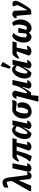

<svg xmlns="http://www.w3.org/2000/svg" viewBox="1924 -2812 1025 5018"><g transform="rotate(-90 2436.0 -302.5)"><path d="M-53 0 -45 -49 214 -502 210 -543Q207 -575 202 -599.5Q197 -624 190 -645Q120 -625 54 -598H43V-691Q70 -721 106 -734.5Q142 -748 176 -748Q286 -748 306 -591L370 -97Q390 -99 409.5 -101.5Q429 -104 450 -107Q451 -53 420.5 -21Q390 11 349 11Q301 11 265 -34L233 -327L91 0Z M680 -106Q669 -53 629 -22.5Q589 8 547 8Q518 8 493 -7.5Q468 -23 453 -56L548 -489H678L602 -99Q642 -102 680 -106Z M869 15Q784 5 723 -35L799 -132Q866 -257 909 -379H850L744 -315L717 -338Q748 -393 770 -423.5Q792 -454 808.5 -468Q825 -482 839.5 -485.5Q854 -489 871 -489H1335L1307 -379H1217L1161 -99Q1182 -101 1203.5 -102.5Q1225 -104 1246 -106Q1233 -51 1194 -21.5Q1155 8 1111 8Q1081 8 1053 -8Q1025 -24 1008 -57L1119 -379H1004Q980 -281 948.5 -184.5Q917 -88 869 15Z M1467 5Q1391 10 1351.5 -33.5Q1312 -77 1312 -165Q1312 -228 1331.5 -287.5Q1351 -347 1384.5 -394.5Q1418 -442 1460 -470Q1502 -498 1547 -498Q1624 -498 1656 -426L1671 -489H1801L1718 -100Q1741 -102 1760 -103.5Q1779 -105 1796 -106Q1785 -52 1746 -22Q1707 8 1664 8Q1635 8 1610 -7.5Q1585 -23 1571 -56L1620 -207L1614 -209Q1549 -76 1467 5ZM1445 -111Q1466 -99 1486 -93Q1566 -173 1632 -325L1645 -381Q1597 -407 1536 -418Q1504 -383 1482 -333Q1460 -283 1450 -225.5Q1440 -168 1445 -111Z M2028 12Q1944 12 1895.5 -43.5Q1847 -99 1847 -196Q1847 -282 1881 -350.5Q1915 -419 1972.5 -457.5Q2030 -496 2102 -494L2229 -489L2331 -498Q2323 -447 2312.5 -421.5Q2302 -396 2288 -387Q2274 -378 2257 -378Q2246 -378 2236 -379L2061 -400Q2040 -383 2023.5 -350Q2007 -317 1996 -274.5Q1985 -232 1982 -186Q1979 -140 1986 -98Q2015 -80 2059 -76Q2087 -105 2106 -149Q2125 -193 2132.5 -244.5Q2140 -296 2133 -345L2228 -361Q2271 -312 2271 -229Q2271 -161 2238.5 -106.5Q2206 -52 2151 -20Q2096 12 2028 12Z M2436 190H2297L2290 180L2435 -388Q2415 -386 2396.5 -384.5Q2378 -383 2361 -382Q2372 -436 2408.5 -465.5Q2445 -495 2485 -495Q2513 -495 2537.5 -480Q2562 -465 2577 -432L2504 -123Q2520 -111 2536 -104Q2582 -152 2622 -217Q2662 -282 2697 -368L2727 -489H2856L2773 -99Q2811 -103 2851 -106Q2840 -52 2801 -22Q2762 8 2720 8Q2691 8 2666 -7.5Q2641 -23 2627 -56L2679 -227L2669 -231Q2642 -177 2614 -129.5Q2586 -82 2561.5 -48Q2537 -14 2519 -1Q2487 4 2460 -9L2440 175Z M3049 5Q2973 10 2933.5 -33.5Q2894 -77 2894 -165Q2894 -228 2913.5 -287.5Q2933 -347 2966.5 -394.5Q3000 -442 3042 -470Q3084 -498 3129 -498Q3206 -498 3238 -426L3253 -489H3383L3300 -100Q3323 -102 3342 -103.5Q3361 -105 3378 -106Q3367 -52 3328 -22Q3289 8 3246 8Q3217 8 3192 -7.5Q3167 -23 3153 -56L3202 -207L3196 -209Q3131 -76 3049 5ZM3027 -111Q3048 -99 3068 -93Q3148 -173 3214 -325L3227 -381Q3179 -407 3118 -418Q3086 -383 3064 -333Q3042 -283 3032 -225.5Q3022 -168 3027 -111ZM3200 -534 3149 -556 3214 -784 3228 -795 3326 -745Q3271 -637 3200 -534Z M3435 -315 3407 -338Q3439 -393 3461 -423.5Q3483 -454 3499.5 -468Q3516 -482 3530.5 -485.5Q3545 -489 3561 -489H3864L3836 -379H3701L3645 -97Q3672 -99 3699 -101.5Q3726 -104 3753 -107Q3739 -52 3696 -22Q3653 8 3605 8Q3572 8 3541 -8Q3510 -24 3492 -57L3603 -379H3541Z M3993 11Q3918 11 3875.5 -44Q3833 -99 3833 -196Q3833 -262 3854 -322.5Q3875 -383 3912.5 -428.5Q3950 -474 4001 -497L4085 -467Q3959 -334 3971 -138Q3992 -115 4017 -115Q4042 -115 4071 -133L4087 -331Q4116 -338 4148.5 -338.5Q4181 -339 4219 -331L4164 -130Q4188 -113 4212 -113Q4238 -113 4263 -135Q4303 -230 4303 -328Q4303 -407 4267 -467L4348 -497Q4388 -468 4412.5 -407.5Q4437 -347 4437 -279Q4437 -219 4418.5 -167Q4400 -115 4368 -74.5Q4336 -34 4295 -11.5Q4254 11 4209 11Q4131 11 4097 -59Q4073 -33 4048 -16.5Q4023 0 3993 11Z M4686 -108Q4767 -245 4813 -362L4777 -476Q4814 -490 4845 -490Q4884 -490 4904.5 -470.5Q4925 -451 4925 -416Q4925 -389 4912 -352Q4900 -323 4880 -284Q4860 -245 4835 -202.5Q4810 -160 4783 -119Q4756 -78 4730 -44Q4713 -22 4697.5 -12Q4682 -2 4653.5 1Q4625 4 4567 4L4533 -383Q4499 -380 4464 -380Q4466 -431 4501 -462Q4536 -493 4577 -493Q4603 -493 4625.5 -480.5Q4648 -468 4664 -442L4678 -108Z"/></g></svg>

Font: Piazzolla
Style: Bold Italic
Weight: 700
Italic angle: -11.3°
Designer: Juan Pablo del Peral
Foundry: Huerta Tipografica
Version: Version 1.330